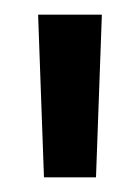

<svg xmlns="http://www.w3.org/2000/svg" viewBox="-20 -720 190 262"><path d="M119 -700 111 -478H40L32 -700Z"/></svg>

Font: ABeeZee
Style: Regular
Weight: 400
Designer: Anja Meiners
Foundry: Anja Meiners
Version: Version 1.001